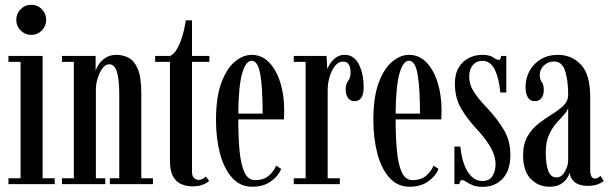

<svg xmlns="http://www.w3.org/2000/svg" viewBox="-20 -752 2489 784"><path d="M108.5 -609.5Q82.5 -609.5 64.5 -627.5Q46.5 -645.5 46.5 -671.5Q46.5 -696.5 64.5 -714.5Q82.5 -732.5 108.5 -732.5Q133 -732.5 150.8 -714.5Q168.5 -696.5 168.5 -671.5Q168.5 -645.5 150.8 -627.5Q133 -609.5 108.5 -609.5ZM14.5 0V-24H64V-499.5H14.5V-523.5H154V-24H203.5V0Z M233 0V-24H281.5V-499.5H233V-523.5H370.5V-462Q373.5 -474.5 384 -490Q394.5 -505.5 412.5 -516.8Q430.5 -528 456 -528Q482 -528 505.2 -516Q528.5 -504 542.8 -470.2Q557 -436.5 557 -371.5V-24H604.5V0H428.5V-24H467V-364Q467 -429.5 457.2 -459.5Q447.5 -489.5 426 -489.5Q411 -489.5 399 -473.8Q387 -458 379.5 -434.8Q372 -411.5 371.5 -389V-24H410V0Z M766.5 9Q743.5 9 722.2 0.8Q701 -7.5 687.5 -30Q674 -52.5 674 -95.5V-499.5H613.5V-523.5H674Q689 -529 702 -551Q715 -573 724.5 -604.2Q734 -635.5 738.5 -669H764V-523.5H835V-499.5H764V-51.5Q764 -32 772.8 -24.8Q781.5 -17.5 790 -17.5Q800 -17.5 808.2 -22.2Q816.5 -27 820.5 -31.5L834 -13Q823 -3.5 806.2 2.8Q789.5 9 766.5 9Z M1010 10.5Q960.5 10.5 927.5 -26.5Q894.5 -63.5 878.2 -125.5Q862 -187.5 862 -263Q862 -354.5 883.5 -413Q905 -471.5 938.5 -499.8Q972 -528 1007.5 -528Q1049.5 -528 1079.2 -496.8Q1109 -465.5 1124.8 -414.2Q1140.5 -363 1140.5 -302.5Q1140.5 -281.5 1139.5 -264.5H953Q953 -191.5 958.2 -135.8Q963.5 -80 978.2 -48.2Q993 -16.5 1022 -16.5Q1058 -16.5 1079 -35.8Q1100 -55 1107.5 -75.5L1128 -62.5Q1117.5 -34 1086.8 -11.8Q1056 10.5 1010 10.5ZM1007.5 -504Q983.5 -504 968.8 -452.2Q954 -400.5 953 -288H1052.5Q1052.5 -393.5 1042.8 -448.8Q1033 -504 1007.5 -504Z M1179.5 0V-24H1228V-499.5H1179.5V-523.5H1313.5L1316.5 -469.5Q1318 -476 1326.8 -490.2Q1335.5 -504.5 1350.8 -516.2Q1366 -528 1387.5 -528Q1426 -528 1445.5 -489Q1465 -450 1465 -395.5Q1465 -339 1427.5 -339Q1410.5 -339 1401 -352.2Q1391.5 -365.5 1391.5 -387Q1391.5 -408 1401.5 -421.5Q1411.5 -435 1411.5 -455.5Q1411.5 -500.5 1380.5 -500.5Q1362.5 -500.5 1348.5 -483.5Q1334.5 -466.5 1326.2 -439.5Q1318 -412.5 1318 -382V-24H1367.5V0Z M1652.5 10.5Q1603 10.5 1570 -26.5Q1537 -63.5 1520.8 -125.5Q1504.5 -187.5 1504.5 -263Q1504.5 -354.5 1526 -413Q1547.5 -471.5 1581 -499.8Q1614.5 -528 1650 -528Q1692 -528 1721.8 -496.8Q1751.5 -465.5 1767.2 -414.2Q1783 -363 1783 -302.5Q1783 -281.5 1782 -264.5H1595.5Q1595.5 -191.5 1600.8 -135.8Q1606 -80 1620.8 -48.2Q1635.5 -16.5 1664.5 -16.5Q1700.5 -16.5 1721.5 -35.8Q1742.5 -55 1750 -75.5L1770.5 -62.5Q1760 -34 1729.2 -11.8Q1698.5 10.5 1652.5 10.5ZM1650 -504Q1626 -504 1611.2 -452.2Q1596.5 -400.5 1595.5 -288H1695Q1695 -393.5 1685.2 -448.8Q1675.5 -504 1650 -504Z M1950.5 11Q1925.5 11 1909.8 4.2Q1894 -2.5 1884.2 -9.5Q1874.5 -16.5 1867 -16.5Q1856.5 -16.5 1856 0H1835.5V-153.5H1860Q1863 -115.5 1874.2 -83.5Q1885.5 -51.5 1904.5 -32.2Q1923.5 -13 1950 -13Q1979 -13 1991.2 -33.8Q2003.5 -54.5 2003.5 -80.5Q2003.5 -115.5 1983 -151Q1962.5 -186.5 1927 -224.5Q1888 -266 1862.8 -309.2Q1837.5 -352.5 1837.5 -410.5Q1837.5 -451 1853.5 -477Q1869.5 -503 1895 -515.5Q1920.5 -528 1948.5 -528Q1979 -528 1993.5 -517.8Q2008 -507.5 2016.5 -507.5Q2025 -507.5 2026 -523.5H2047.5V-374.5H2023Q2018 -430 2000.8 -466.8Q1983.5 -503.5 1949.5 -503.5Q1925.5 -503.5 1910.8 -486.2Q1896 -469 1896 -439Q1896 -406 1916 -375.5Q1936 -345 1970.5 -309.5Q2012 -265 2038 -220.8Q2064 -176.5 2064 -119.5Q2064 -56.5 2032.8 -22.8Q2001.5 11 1950.5 11Z M2224 10.5Q2178 10.5 2147 -21.8Q2116 -54 2116 -117.5Q2116 -165 2134.5 -196.2Q2153 -227.5 2180.5 -248.5Q2208 -269.5 2235.2 -286.2Q2262.5 -303 2281.2 -321.2Q2300 -339.5 2300 -366Q2300 -422.5 2287.8 -461.8Q2275.5 -501 2242 -501Q2218 -501 2201 -484.8Q2184 -468.5 2184 -446.5Q2184 -428 2192.2 -416.8Q2200.5 -405.5 2200.5 -384.5Q2200.5 -364 2190.8 -351.5Q2181 -339 2163 -339Q2145 -339 2135.5 -354.2Q2126 -369.5 2126 -396Q2126 -451.5 2162.8 -489.8Q2199.5 -528 2258 -528Q2315 -528 2352.5 -487.8Q2390 -447.5 2390 -355.5V-61.5Q2390 -39.5 2395 -31.2Q2400 -23 2409 -23Q2416.5 -23 2422.8 -26.8Q2429 -30.5 2432 -34L2445 -14Q2439 -6.5 2421.5 0.2Q2404 7 2379.5 7Q2346.5 7 2327.5 -7.8Q2308.5 -22.5 2306.5 -47Q2304 -37.5 2295 -23.8Q2286 -10 2268.8 0.2Q2251.5 10.5 2224 10.5ZM2252 -27.5Q2273.5 -27.5 2286.8 -51.5Q2300 -75.5 2300 -97V-314Q2298.5 -300 2284.5 -285.2Q2270.5 -270.5 2252.8 -250.5Q2235 -230.5 2221.8 -201.2Q2208.5 -172 2208.5 -129.5Q2208.5 -80.5 2218.8 -54Q2229 -27.5 2252 -27.5Z"/></svg>

Font: Imbue 50pt Medium
Style: Regular
Weight: 500
Designer: Tyler Finck
Foundry: Etcetera Type Company
Version: Version 1.102; ttfautohint (v1.8.3)